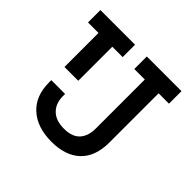

<svg xmlns="http://www.w3.org/2000/svg" viewBox="-175 -880 1073 1073"><g transform="rotate(45 362.0 -343.0)"><path d="M366 14Q253 14 187.5 -45Q122 -104 122 -212V-229H231V-212Q231 -155 265 -121Q299 -87 364 -87Q428 -87 458.5 -120.5Q489 -154 489 -212V-601H406V-700H680V-601H598V-212Q598 -102 537.5 -44Q477 14 366 14ZM122 -333V-602H39V-700H313V-602H231V-333Z"/></g></svg>

Font: Space Grotesk Medium
Style: Regular
Weight: 500
Designer: Florian Karsten
Foundry: Florian Karsten
Version: Version 2.000